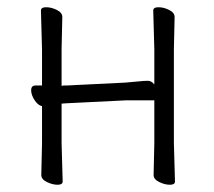

<svg xmlns="http://www.w3.org/2000/svg" viewBox="-20 -503 592 530"><path d="M404 -20 406 -108V-226H327L165 -218L150 -217V-108Q150 -108 153 -2Q153 7 139 7Q125 7 109.5 -0.5Q94 -8 94 -20L96 -108V-210Q85 -212 75.5 -226.5Q66 -241 66 -254Q66 -267 78 -267H96V-367L93 -474Q93 -483 107.5 -483Q122 -483 137 -475.5Q152 -468 152 -456L150 -367V-266Q154 -267 158 -267H164L326 -275Q341 -276 359.5 -278Q378 -280 388 -280Q398 -280 406 -270V-367L403 -474Q403 -483 417.5 -483Q432 -483 447 -475.5Q462 -468 462 -456L460 -367V-108L463 -2Q463 7 449 7Q435 7 419.5 -0.5Q404 -8 404 -20Z"/></svg>

Font: ToneOZ-Pinyin-WenKai-Light
Style: Light
Weight: 300
Designer: Fontworks Inc.
Foundry: ToneOZ
Version: Version 0.240331